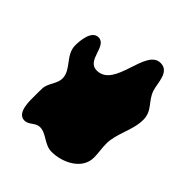

<svg xmlns="http://www.w3.org/2000/svg" viewBox="-109 -1035 1245 1245"><g transform="rotate(-45 513.0 -413.0)"><path d="M341 -147C437 -147 523 -86 620 -86C704 -86 728 -149 800 -173C854 -191 961 -184 961 -267C961 -403 633 -362 633 -526C633 -622 794 -588 794 -670C794 -732 692 -740 650 -740C562 -740 520 -646 440 -646C392 -646 354 -688 307 -693C296 -694 247 -694 237 -694C194 -694 72 -701 72 -628C72 -587 114 -568 114 -526C114 -467 53 -427 53 -360C53 -262 111 -139 222 -139C263 -139 300 -147 341 -147Z"/></g></svg>

Font: CISF Camouflage Kit
Style: Ste
Weight: 400
Designer: Robert Jablonski, Jasper
Foundry: Cannot Into Space Fonts
Version: Version 1.27